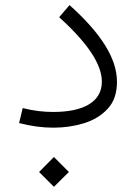

<svg xmlns="http://www.w3.org/2000/svg" viewBox="-20 -495 533 751"><path d="M190.9 235.8 249.5 177.7 190.9 119.1 132.8 177.7ZM437.5 -175.3C437.5 -267.1 374.5 -365.2 252 -475.1L211.4 -427.7C320.8 -328.6 378.4 -245.1 378.4 -175.3C378.4 -96.7 306.6 -57.1 189 -57.1C151.4 -57.1 113.3 -61 68.8 -72.3L54.7 -13.7C101.1 -1.5 145.5 4.4 189 4.4C231 4.4 271 -1.5 309.1 -13.2C346.7 -24.9 377.9 -43.9 401.9 -70.3C425.8 -96.2 437.5 -131.3 437.5 -175.3Z"/></svg>

Font: Estedad Light
Style: Regular
Weight: 300
Designer: Amin Abedi
Version: Version 7.3